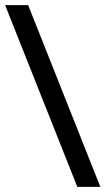

<svg xmlns="http://www.w3.org/2000/svg" viewBox="-20 -730 412 750"><path d="M372 0H282L0 -710H90Z"/></svg>

Font: Violet Sans
Style: Regular
Weight: 400
Designer: Calvin Waterman
Foundry: Violet Office
Version: Version 1.013